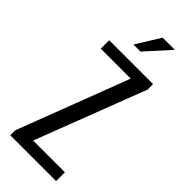

<svg xmlns="http://www.w3.org/2000/svg" viewBox="-215 -665 693 693"><g transform="rotate(45 131.0 -319.0)"><path d="M13 0V-25L176 -452H23V-495H247V-467L85 -45H247V0ZM96 -546 153 -638H215L132 -546Z"/></g></svg>

Font: Alumni Sans
Style: Regular
Weight: 400
Designer: Robert E. Leuschke
Foundry: Robert E. Leuschke
Version: Version 1.018